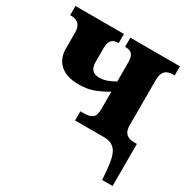

<svg xmlns="http://www.w3.org/2000/svg" viewBox="-167 -683 1013 1036"><g transform="rotate(30 339.5 -165.5)"><path d="M600 142Q593 60 569.5 30Q546 0 500 0H318V-57H336Q374 -57 392 -70Q410 -83 410 -124V-232Q365 -206 326.5 -192Q288 -178 235 -178Q161 -178 121 -213.5Q81 -249 81 -312V-411Q81 -479 17 -479H11V-536H313V-479H309Q284 -479 270 -465Q256 -451 256 -415V-329Q256 -265 314 -265Q337 -265 359.5 -272.5Q382 -280 410 -296V-413Q410 -450 397 -464.5Q384 -479 358 -479H353V-536H662V-479H649Q586 -479 586 -409V-124Q586 -57 652 -57H670V205H605Z"/></g></svg>

Font: Noto Serif ExtraBold
Style: Regular
Weight: 800
Designer: Monotype Design Team
Foundry: Monotype Imaging Inc.
Version: Version 1.001